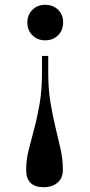

<svg xmlns="http://www.w3.org/2000/svg" viewBox="-20 -549 375 800"><path d="M181 -316V-246Q181 -177 190.5 -120.5Q200 -64 211.5 -17Q223 30 232.5 72.5Q242 115 242 158Q242 193 220 212Q198 231 162 231Q89 231 89 159Q89 119 99 78Q109 37 122 -10.5Q135 -58 145 -116Q155 -174 155 -247V-316ZM168 -529Q201 -529 222 -508.5Q243 -488 243 -456Q243 -423 222 -402Q201 -381 168 -381Q136 -381 115 -402Q94 -423 94 -455Q94 -487 115 -508Q136 -529 168 -529Z"/></svg>

Font: Literata 72pt Medium
Style: Regular
Weight: 500
Designer: Latin by Veronika Burian and Jose Scaglione. Greek by Irene Vlachou. Cyrillic by Vera Evstafieva.
Foundry: TypeTogether
Version: Version 3.002